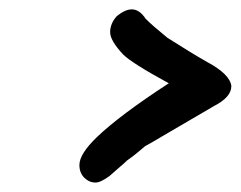

<svg xmlns="http://www.w3.org/2000/svg" viewBox="-20 -470 510 406"><path d="M336.9 -293.9Q258.8 -336.4 240.2 -355Q212.9 -384.3 212.9 -401.9Q212.9 -420.4 227.1 -436Q244.6 -450.2 258.8 -450.2Q274.9 -450.2 288.1 -430.2Q302.2 -416 334 -390.1Q386.2 -356.9 418 -338.9Q466.3 -313 469.2 -288.1Q469.2 -264.6 433.1 -246.1L336.9 -189.9Q292.5 -163.6 287.1 -161.1Q264.6 -141.6 249 -130.9Q244.1 -126 231.4 -115.2Q218.8 -104.5 211.9 -98.1Q192.9 -84 182.1 -84Q168.5 -84 158.2 -94.2Q147.9 -104.5 147.9 -121.1Q147.9 -144.5 185.1 -180.2Q233.4 -226.6 336.9 -293.9Z"/></svg>

Font: Florida Vibes
Style: Regular
Weight: 400
Italic angle: -30°
Designer: Turbologo.com
Foundry: Turbologo.com
Version: Version 1.000;hotconv 1.0.109;makeotfexe 2.5.65596